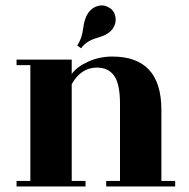

<svg xmlns="http://www.w3.org/2000/svg" viewBox="-20 -676 685 696"><path d="M565 -20H615V0H365V-20H415V-300Q415 -371 394 -401Q373 -431 331 -431Q274 -431 240 -371V-20H290V0H40V-20H90V-440H40V-460H240V-408Q259 -434 299.5 -452.5Q340 -471 387 -471Q565 -471 565 -278ZM274 -501 260 -511Q277 -536 281.5 -573Q286 -610 300 -629.5Q314 -649 335 -654.5Q356 -660 372 -650Q393 -641 398 -616.5Q403 -592 388 -571Q373 -550 333 -539Q293 -528 274 -501Z"/></svg>

Font: Rozha One
Style: Regular
Weight: 400
Designer: Tim Donaldson, Indian Type Foundry
Foundry: Indian Type Foundry
Version: Version 1.300;PS 1.0;hotconv 1.0.78;makeotf.lib2.5.61930; tt